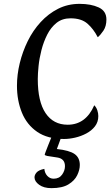

<svg xmlns="http://www.w3.org/2000/svg" viewBox="-20 -704 572 996"><path d="M312 17Q227 17 173 -20Q119 -57 93.5 -120Q68 -183 68 -259Q68 -317 82.5 -376.5Q97 -436 124 -491Q151 -546 191 -589.5Q231 -633 281.5 -658.5Q332 -684 393 -684Q452 -684 492 -665.5Q532 -647 532 -603Q532 -568 516.5 -545Q501 -522 487 -511Q465 -554 433.5 -581.5Q402 -609 346 -609Q303 -609 273.5 -585.5Q244 -562 225 -524.5Q206 -487 195 -444Q184 -401 180 -361Q176 -321 176 -294Q176 -177 216.5 -117Q257 -57 331 -57Q425 -57 469 -158Q480 -147 485 -131.5Q490 -116 490 -102Q490 -71 472.5 -48.5Q455 -26 427.5 -11.5Q400 3 369.5 10Q339 17 312 17ZM247 272Q207 272 183 254.5Q159 237 159 216Q159 203 170 190.5Q181 178 210 172Q212 194 225.5 208.5Q239 223 258 223Q287 223 302 202Q317 181 317 158Q317 119 277 113L225 105Q217 103 214.5 101.5Q212 100 212 97Q212 96 217.5 81.5Q223 67 231.5 45.5Q240 24 249 2.5Q258 -19 264 -34H313L275 69Q340 76 367 95Q394 114 394 152Q394 177 380.5 205Q367 233 335 252.5Q303 272 247 272Z"/></svg>

Font: Paprika
Style: Regular
Weight: 400
Designer: Eduardo Rodriguez Tunni
Foundry: Eduardo Rodriguez Tunni
Version: Version 1.010; ttfautohint (v1.8.3)